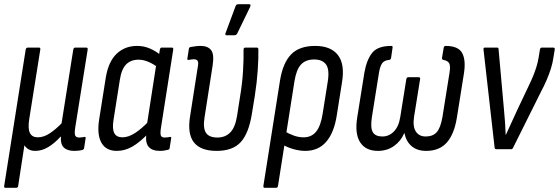

<svg xmlns="http://www.w3.org/2000/svg" viewBox="-21 -715 2678 920"><path d="M5 185Q-2 185 -1 176L102 -477Q104 -487 112 -487H166Q174 -487 172 -477L119 -144Q112 -98 122.5 -77.5Q133 -57 160 -57Q189 -57 218 -76.5Q247 -96 274 -124L330 -477Q332 -487 339 -487H392Q401 -487 399 -477L339 -101Q335 -73 340 -64.5Q345 -56 359 -56Q365 -56 372 -57Q379 -58 384 -59Q391 -60 389 -51L382 -5Q381 1 373 4Q364 6 354.5 7Q345 8 335 8Q301 8 284.5 -8.5Q268 -25 271 -60H269Q241 -29 210.5 -10.5Q180 8 148 8Q130 8 117 1Q104 -6 96 -19L66 176Q65 185 56 185Z M539 8Q487 8 465 -31Q443 -70 454 -142L486 -344Q499 -421 538.5 -458Q578 -495 636 -495Q669 -495 698.5 -482Q728 -469 748 -451L737 -391Q715 -408 690.5 -418.5Q666 -429 643 -429Q606 -429 583.5 -406.5Q561 -384 553 -331L523 -141Q516 -98 526.5 -77.5Q537 -57 566 -57Q594 -57 626 -77.5Q658 -98 698 -140L692 -78Q649 -33 613 -12.5Q577 8 539 8ZM745 8Q707 8 690.5 -12.5Q674 -33 681 -77L684 -98L682 -111L728 -408L738 -435L745 -477Q747 -487 753 -487H802Q811 -487 809 -477L750 -101Q746 -74 750 -65Q754 -56 768 -56Q775 -56 782 -57Q789 -58 794 -59Q801 -60 799 -51L792 -6Q791 2 783 3Q775 5 765.5 6.5Q756 8 745 8Z M1017 8Q940 8 908 -33Q876 -74 890 -159L926 -390Q931 -414 926.5 -422.5Q922 -431 908 -431Q903 -431 896 -430Q889 -429 883 -428Q875 -426 877 -436L884 -481Q885 -489 894 -490Q905 -492 917 -493.5Q929 -495 940 -495Q975 -495 990.5 -475Q1006 -455 998 -402L959 -152Q951 -101 966 -78.5Q981 -56 1021 -56Q1058 -56 1082 -80Q1106 -104 1115 -160L1129 -250Q1140 -315 1143.5 -374.5Q1147 -434 1146 -477Q1146 -487 1155 -487H1210Q1217 -487 1217 -478Q1218 -438 1214 -379Q1210 -320 1200 -256L1186 -170Q1171 -76 1132.5 -34Q1094 8 1017 8ZM1064 -546Q1060 -546 1059 -549.5Q1058 -553 1060 -557L1108 -686Q1110 -691 1113.5 -693Q1117 -695 1123 -695H1172Q1178 -695 1179 -691.5Q1180 -688 1178 -683L1116 -555Q1112 -546 1101 -546Z M1248 185Q1240 185 1241 176L1321 -331Q1335 -415 1374.5 -455Q1414 -495 1489 -495Q1564 -495 1598 -451.5Q1632 -408 1618 -322L1593 -164Q1580 -79 1542 -35.5Q1504 8 1442 8Q1415 8 1385 -0.5Q1355 -9 1332 -23L1341 -87Q1361 -75 1385 -66Q1409 -57 1434 -57Q1472 -57 1494 -84.5Q1516 -112 1525 -170L1549 -321Q1559 -380 1542 -405Q1525 -430 1484 -430Q1444 -430 1421.5 -406Q1399 -382 1390 -326L1311 176Q1310 185 1301 185Z M1790 8Q1731 8 1704.5 -33.5Q1678 -75 1691 -154L1725 -367Q1736 -429 1762.5 -462Q1789 -495 1854 -495Q1862 -495 1860 -486L1853 -438Q1851 -428 1844 -428Q1820 -426 1810 -411.5Q1800 -397 1795 -367L1761 -154Q1753 -102 1765.5 -81.5Q1778 -61 1811 -61Q1843 -61 1866.5 -85Q1890 -109 1897 -155L1926 -336Q1928 -345 1935 -345H1985Q1994 -345 1992 -336L1963 -155Q1956 -109 1971.5 -85Q1987 -61 2019 -61Q2053 -61 2071.5 -81.5Q2090 -102 2099 -154L2133 -367Q2138 -397 2132 -410.5Q2126 -424 2103 -428Q2096 -430 2097 -438L2105 -486Q2107 -495 2114 -495Q2175 -495 2193.5 -461Q2212 -427 2202 -363L2168 -150Q2155 -71 2119.5 -31.5Q2084 8 2021 8Q1978 8 1951.5 -14.5Q1925 -37 1917 -77H1916Q1900 -39 1867 -15.5Q1834 8 1790 8Z M2357 0Q2350 0 2349 -8L2296 -476Q2294 -487 2302 -487H2361Q2368 -487 2368 -479L2394 -188Q2397 -158 2399 -128.5Q2401 -99 2402 -69H2403Q2417 -99 2430.5 -129Q2444 -159 2458 -189L2514 -307Q2526 -332 2534.5 -353Q2543 -374 2549.5 -395Q2556 -416 2560 -440L2566 -477Q2568 -487 2575 -487H2630Q2639 -487 2637 -477L2631 -440Q2627 -412 2618.5 -385.5Q2610 -359 2598.5 -332Q2587 -305 2570 -273L2437 -6Q2434 0 2428 0Z"/></svg>

Font: Sofia Sans Condensed
Style: Italic
Weight: 400
Italic angle: -9°
Designer: Botio Nikoltchev, Ani Petrova
Foundry: lettersoup
Version: Version 4.101